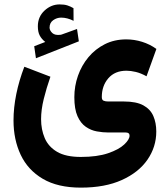

<svg xmlns="http://www.w3.org/2000/svg" viewBox="-20 -608 766 874"><path d="M186 -417Q169.4 -430.2 160.9 -446.3Q152.3 -462.4 152.3 -488.3Q152.3 -531.7 182.6 -559.8Q212.9 -587.9 251.5 -587.9Q272.5 -587.9 286.4 -583.5Q300.3 -579.1 314.5 -570.8L314.9 -513.2Q286.1 -527.8 258.3 -527.8Q238.8 -527.8 222.2 -516.1Q205.6 -504.4 205.6 -481.9Q206.1 -468.8 218.3 -457.5Q230.5 -446.3 256.3 -449.7Q256.3 -449.7 260.3 -450.7L330.6 -476.1L338.9 -419.9L143.6 -342.8L135.7 -397.5ZM348.1 246.1Q243.2 246.1 175 206.1Q106.9 166 74.2 96.7Q41.5 27.3 41.5 -59.6Q41.5 -117.7 54.2 -179.9Q66.9 -242.2 90.8 -304.2L209.5 -258.8Q191.4 -207 179.2 -157.7Q167 -108.4 167 -65.4Q167 -18.6 183.6 20.5Q200.2 59.6 239.7 83Q279.3 106.4 348.1 106.4Q422.4 106.4 471.7 89.6Q521 72.8 545.4 49.8Q569.8 26.9 569.8 9.3Q569.8 -4.9 552.2 -4.9H473.1Q448.2 -4.9 421.1 -9.8Q394 -14.6 370.6 -30.8Q347.2 -46.9 332.8 -79.1Q318.4 -111.3 318.4 -165.5Q318.4 -216.3 335 -263.4Q351.6 -310.5 382.6 -347.7Q413.6 -384.8 457 -406.7Q500.5 -428.7 554.7 -428.7Q591.3 -428.7 626.7 -417.7Q662.1 -406.7 691.9 -385.3L647 -260.7Q621.6 -274.9 598.4 -280.5Q575.2 -286.1 555.7 -286.1Q502.9 -286.1 473.1 -251.7Q443.4 -217.3 443.4 -166Q443.4 -152.8 451.9 -149.4Q460.4 -146 473.1 -146H544.4Q600.6 -146 632.6 -128.4Q664.6 -110.8 678 -79.8Q691.4 -48.8 691.4 -9.3Q691.4 60.5 651.4 118.7Q611.3 176.8 534.7 211.4Q458 246.1 348.1 246.1Z"/></svg>

Font: Vazirmatn FD NL ExtraBold
Style: Regular
Weight: 800
Designer: Saber Rastikerdar
Foundry: Saber Rastikerdar
Version: Version 33.003